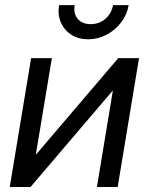

<svg xmlns="http://www.w3.org/2000/svg" viewBox="-20 -748 595 768"><path d="M450.7 0H367.7L431.2 -384.3H429.7L102.1 0H19L104.5 -515.6H187.5L123.5 -130.9H125L453.1 -515.6H536.1ZM332.5 -590.8Q293.5 -590.8 265.1 -609.1Q236.8 -627.4 223.4 -658.4Q210 -689.5 216.3 -727.5H278.8Q272.9 -693.8 291 -672.6Q309.1 -651.4 342.8 -651.4Q376.5 -651.4 401.4 -672.6Q426.3 -693.8 432.1 -727.5H494.6Q488.3 -689.5 464.6 -658.4Q440.9 -627.4 406.2 -609.1Q371.6 -590.8 332.5 -590.8Z"/></svg>

Font: Inter Display
Style: Italic
Weight: 400
Italic angle: -9.39999°
Designer: Rasmus Andersson
Foundry: rsms
Version: Version 4.000;git-a52131595